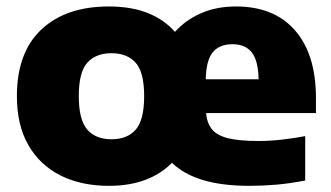

<svg xmlns="http://www.w3.org/2000/svg" viewBox="-20 -578 1048 608"><path d="M324.5 10.5Q237.5 10.5 172 -22.2Q106.5 -55 70 -118.2Q33.5 -181.5 33.5 -273.5Q33.5 -412 111.2 -484.8Q189 -557.5 324.5 -557.5Q396.5 -557.5 448.5 -536.5Q500.5 -515.5 534 -477Q568 -515 616.8 -536.2Q665.5 -557.5 727.5 -557.5Q848.5 -557.5 914.5 -481.5Q980.5 -405.5 980.5 -267.5V-220H632.5Q635.5 -188 651.2 -168.5Q667 -149 702.5 -140.2Q738 -131.5 800 -131.5Q833.5 -131.5 872 -135.8Q910.5 -140 946.5 -147V-6.5Q898.5 3 855 6.8Q811.5 10.5 770.5 10.5Q683.5 10.5 622.8 -7.8Q562 -26 524.5 -62.5Q490.5 -27.5 440.2 -8.5Q390 10.5 324.5 10.5ZM716 -438Q675 -438 654 -412.8Q633 -387.5 631.5 -327H799Q797.5 -387 777 -412.5Q756.5 -438 716 -438ZM333 -137Q383 -137 409.8 -167.5Q436.5 -198 436.5 -273.5Q436.5 -349.5 409.5 -379.5Q382.5 -409.5 333 -409.5Q283.5 -409.5 256.5 -379.5Q229.5 -349.5 229.5 -274Q229.5 -198.5 256.2 -167.8Q283 -137 333 -137Z"/></svg>

Font: Encode Sans SemiExpanded SemiExpanded ExtraBold
Style: Regular
Weight: 800
Width: 6
Designer: Multiple Designers
Foundry: Impallari Type
Version: Version 3.000; ttfautohint (v1.8.3) -l 8 -r 50 -G 200 -x 14 